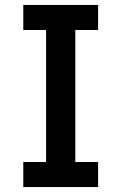

<svg xmlns="http://www.w3.org/2000/svg" viewBox="-20 -755 490 775"><path d="M74 0V-101H166V-634H74V-735H376V-634H284V-101H376V0Z"/></svg>

Font: Iosevka Book
Style: Bold
Weight: 700
Designer: Belleve Invis
Foundry: Belleve Invis
Version: Version 28.0.7; ttfautohint (v1.8.3)